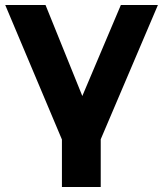

<svg xmlns="http://www.w3.org/2000/svg" viewBox="-20 -558 656 772"><path d="M229 194V3L1 -538H163L311 -172L466 -538H615L385 2V194Z"/></svg>

Font: Montserrat
Style: Bold
Weight: 700
Designer: Julieta Ulanovsky
Foundry: Julieta Ulanovsky
Version: Version 9.000; ttfautohint (v1.8.4.7-5d5b)